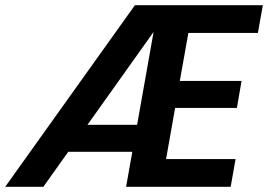

<svg xmlns="http://www.w3.org/2000/svg" viewBox="-42 -720 1033 740"><path d="M-22 0 478 -700H971L952 -593H684L651 -408H889L871 -304H633L598 -107H866L847 0H444L550 -597L125 0ZM145 -135 221 -239H550L532 -135Z"/></svg>

Font: DM Sans 11pt
Style: Bold Italic
Weight: 700
Italic angle: -10°
Version: Version 4.004;gftools[0.9.30]